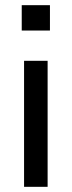

<svg xmlns="http://www.w3.org/2000/svg" viewBox="-20 -722 277 742"><path d="M64 -604V-702H173V-604ZM73 0V-487H164V0Z"/></svg>

Font: Nunito Sans 12pt ExtraLight 12pt Medium
Style: Regular
Weight: 500
Version: Version 3.101;gftools[0.9.27]